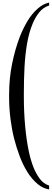

<svg xmlns="http://www.w3.org/2000/svg" viewBox="-20 -1043 403 1497"><path d="M363 434Q340 430 317.5 420Q295 410 275 393Q228 354 193 297.5Q158 241 133 174Q108 107 90 37Q72 -34 61.5 -117Q51 -200 51 -285V-305Q51 -432 74.5 -546.5Q98 -661 134 -755Q160 -821 193.5 -877.5Q227 -934 273 -975Q315 -1013 363 -1023V-1000Q316 -985 286 -947Q256 -909 236 -862Q206 -791 191 -703Q176 -615 171 -517.5Q166 -420 166 -319V-285Q166 -171 176 -60.5Q186 50 206 144Q221 211 242 264Q261 311 289.5 350Q318 389 363 404Z"/></svg>

Font: Ponomar
Style: Regular
Weight: 400
Version: Version 1.301; ttfautohint (v1.8.4.7-5d5b)